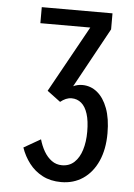

<svg xmlns="http://www.w3.org/2000/svg" viewBox="-52 -740 554 791"><g transform="rotate(5 225.0 -344.5)"><path d="M245.7 -386.6Q253.4 -390.5 263 -392.8Q272.6 -395.1 283.1 -395.1Q317.7 -395.1 344.8 -373.1Q371.9 -351.1 387.7 -309Q403.6 -266.9 403.6 -205.7Q403.6 -139.6 381.8 -90.7Q359.9 -41.9 320.9 -15.4Q281.9 11 230.6 11Q186.5 11 153.5 -6.3Q120.4 -23.6 98 -52.8Q75.6 -82 63.5 -117.4L133 -157.3Q140.6 -130.4 153.6 -108Q166.7 -85.6 185.4 -72Q204.1 -58.4 228.1 -58.4Q258.3 -58.4 278.8 -77.4Q299.2 -96.4 309.5 -129.4Q319.9 -162.5 319.9 -204.7Q319.9 -249.4 310.6 -278.6Q301.4 -307.9 284.2 -322.3Q267.1 -336.7 243.9 -336.7Q231.8 -336.7 220.3 -331.8Q208.9 -326.9 197.7 -317.8L142.7 -358.9L295 -633.7H88.6V-700H381.1V-633.7Z"/></g></svg>

Font: League Mono Thin Condensed
Style: Regular
Weight: 100
Width: 1
Designer: Tyler Finck
Foundry: The League of Moveable Type / Tyler Finck
Version: Version 2.300;RELEASE